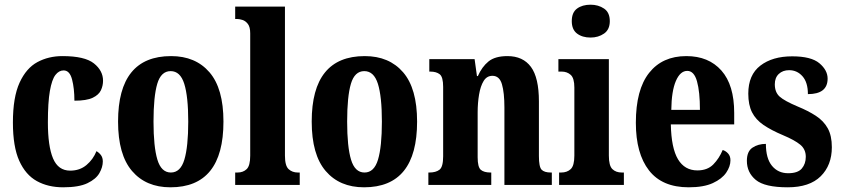

<svg xmlns="http://www.w3.org/2000/svg" viewBox="-20 -788 3587 818"><path d="M249 10Q185 10 137 -16.5Q89 -43 62 -103Q35 -163 35 -266Q35 -374 63.5 -436Q92 -498 139.5 -523.5Q187 -549 246 -549Q341 -549 380 -518Q419 -487 419 -444Q419 -423 410 -403.5Q401 -384 375 -371.5Q349 -359 297 -359Q297 -411 287 -449.5Q277 -488 251 -488Q231 -488 216 -468.5Q201 -449 192.5 -400.5Q184 -352 184 -267Q184 -165 206 -113Q228 -61 279 -61Q320 -61 348.5 -85Q377 -109 391 -144Q403 -137 410.5 -126.5Q418 -116 418 -100Q418 -76 403.5 -50.5Q389 -25 352.5 -7.5Q316 10 249 10Z M706 10Q602 10 542.5 -59.5Q483 -129 483 -270Q483 -549 709 -549Q813 -549 872.5 -480Q932 -411 932 -270Q932 10 706 10ZM708 -53Q749 -53 765.5 -108Q782 -163 782 -270Q782 -377 765 -431Q748 -485 707 -485Q666 -485 650 -431Q634 -377 634 -270Q634 -163 650.5 -108Q667 -53 708 -53Z M982 0V-53H992Q1016 -53 1031 -67.5Q1046 -82 1046 -125V-646Q1046 -673 1036 -686Q1026 -699 1013 -703Q1000 -707 992 -707H982V-760H1194V-125Q1194 -82 1209.5 -67.5Q1225 -53 1249 -53H1257V0Z M1531 10Q1427 10 1367.5 -59.5Q1308 -129 1308 -270Q1308 -549 1534 -549Q1638 -549 1697.5 -480Q1757 -411 1757 -270Q1757 10 1531 10ZM1533 -53Q1574 -53 1590.5 -108Q1607 -163 1607 -270Q1607 -377 1590 -431Q1573 -485 1532 -485Q1491 -485 1475 -431Q1459 -377 1459 -270Q1459 -163 1475.5 -108Q1492 -53 1533 -53Z M1805 0V-53H1809Q1837 -53 1852.5 -65Q1868 -77 1868 -122V-418Q1868 -460 1853.5 -471.5Q1839 -483 1813 -483H1809V-536H2002L2012 -464H2016Q2033 -503 2061 -526Q2089 -549 2142 -549Q2208 -549 2242 -503Q2276 -457 2276 -356V-123Q2276 -77 2287.5 -65Q2299 -53 2327 -53H2331V0H2129V-330Q2129 -393 2118.5 -429Q2108 -465 2078 -465Q2054 -465 2040.5 -443Q2027 -421 2021 -385Q2015 -349 2015 -309V-118Q2015 -76 2028.5 -64.5Q2042 -53 2070 -53H2073V0Z M2496 -628Q2461 -628 2438.5 -645Q2416 -662 2416 -698Q2416 -735 2438.5 -751.5Q2461 -768 2496 -768Q2529 -768 2553.5 -751.5Q2578 -735 2578 -698Q2578 -662 2553.5 -645Q2529 -628 2496 -628ZM2362 0V-53H2371Q2396 -53 2411.5 -67.5Q2427 -82 2427 -125V-415Q2427 -455 2411.5 -469Q2396 -483 2373 -483H2359V-536H2574V-125Q2574 -82 2589 -67.5Q2604 -53 2629 -53H2638V0Z M2914 10Q2801 10 2745 -62Q2689 -134 2689 -265Q2689 -406 2745.5 -477.5Q2802 -549 2904 -549Q2999 -549 3053.5 -487.5Q3108 -426 3108 -307V-258H2838Q2840 -157 2868.5 -109.5Q2897 -62 2951 -62Q2994 -62 3019 -87.5Q3044 -113 3059 -149Q3072 -145 3082 -134Q3092 -123 3092 -105Q3092 -79 3074 -52.5Q3056 -26 3017 -8Q2978 10 2914 10ZM2962 -320Q2962 -397 2949.5 -441.5Q2937 -486 2908 -486Q2878 -486 2859.5 -443Q2841 -400 2840 -320Z M3336 10Q3238 10 3200 -21.5Q3162 -53 3162 -103Q3162 -143 3186 -159Q3210 -175 3243 -175Q3243 -113 3269 -81.5Q3295 -50 3338 -50Q3379 -50 3396 -70Q3413 -90 3413 -120Q3413 -152 3389.5 -171.5Q3366 -191 3316 -212Q3266 -233 3233 -255.5Q3200 -278 3184 -309.5Q3168 -341 3168 -389Q3168 -469 3219.5 -508.5Q3271 -548 3355 -548Q3436 -548 3471 -518.5Q3506 -489 3506 -453Q3506 -387 3422 -387Q3422 -437 3399 -463Q3376 -489 3342 -489Q3315 -489 3298 -473Q3281 -457 3281 -429Q3281 -395 3301.5 -376.5Q3322 -358 3379 -334Q3423 -316 3456 -294.5Q3489 -273 3506.5 -241.5Q3524 -210 3524 -161Q3524 -84 3476.5 -37Q3429 10 3336 10Z"/></svg>

Font: Noto Serif Tamil ExtraCondensed ExtraBold
Style: Italic
Weight: 800
Width: 2
Italic angle: -12°
Designer: Indian Type Foundry, Tom Grace, and the Monotype Design Team
Foundry: Monotype Imaging Inc.
Version: Version 2.003; ttfautohint (v1.8.4.7-5d5b)